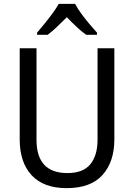

<svg xmlns="http://www.w3.org/2000/svg" viewBox="-20 -964 694 994"><path d="M572 -242Q572 -127 511 -58.5Q450 10 325 10Q206 10 144 -56.5Q82 -123 82 -243V-714H169V-240Q169 -68 329 -68Q410 -68 447.5 -113.5Q485 -159 485 -241V-714H572ZM369 -944Q380 -922 400 -894.5Q420 -867 442 -841Q464 -815 482 -795V-784H426Q402 -801 376.5 -825Q351 -849 326 -875Q300 -849 275 -825Q250 -801 227 -784H172V-795Q190 -816 211.5 -842.5Q233 -869 252.5 -895.5Q272 -922 284 -944Z"/></svg>

Font: Noto Sans Kannada SemiCondensed
Style: Regular
Weight: 400
Width: 4
Designer: Jelle Bosma - Monotype Design Team
Foundry: Monotype Imaging Inc.
Version: Version 2.005; ttfautohint (v1.8.4.7-5d5b)